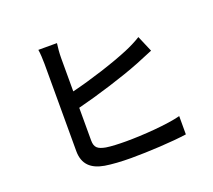

<svg xmlns="http://www.w3.org/2000/svg" viewBox="-130 -950 1260 1134"><g transform="rotate(-20 500.0 -383.0)"><path d="M331 -777H214C218 -755 220 -714 220 -686V-139C220 -55 267 -14 348 0C390 7 450 11 511 11C621 11 772 3 862 -10V-125C779 -103 622 -92 517 -92C470 -92 423 -94 392 -99C345 -108 324 -121 324 -168V-373C452 -405 626 -459 734 -502C765 -514 805 -532 838 -545L795 -646C761 -625 730 -610 697 -596C600 -555 444 -505 324 -476V-686C324 -714 327 -751 331 -777Z"/></g></svg>

Font: Noto Sans HK Medium
Style: Regular
Weight: 500
Designer: Ryoko NISHIZUKA 西塚涼子 (kana, bopomofo & ideographs); Paul D. Hunt (Latin, Greek & Cyrillic); Sandoll Communications 산돌커뮤니
Foundry: Adobe
Version: Version 2.002;hotconv 1.0.116;makeotfexe 2.5.65601